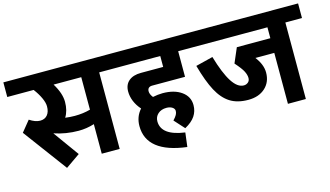

<svg xmlns="http://www.w3.org/2000/svg" viewBox="-110 -983 2395 1394"><g transform="rotate(-15 1087.5 -285.5)"><path d="M670.9 -575.2V0H536.1V-222.2Q478 -204.1 418.9 -204.1Q322.8 -204.1 234.9 -233.9L374 -41L266.1 34.2L22 -294.9L87.9 -376Q130.9 -347.2 167 -347.2Q202.1 -347.2 221.7 -370.6Q241.2 -394 241.2 -435.1Q241.2 -462.9 224.1 -500Q207 -537.1 178.2 -575.2H-20V-685.1H795.9V-575.2ZM328.1 -575.2Q376 -497.1 376 -433.1Q376 -367.2 347.2 -320.8Q385.3 -315.9 418.9 -315.9Q481.9 -315.9 536.1 -331.1V-575.2Z M981.9 -349.1Q981.9 -327.1 1002 -301.8Q1039.1 -309.6 1075.7 -310.1Q1163.6 -310.1 1217.3 -271.5Q1271 -232.9 1271 -168.9Q1271 -123 1246.8 -86.9Q1222.7 -50.8 1169.9 -22L1101.1 -98.1Q1120.1 -118.2 1127.9 -132.6Q1135.7 -147 1135.7 -161.1Q1135.7 -178.2 1118.4 -189.2Q1101.1 -200.2 1075.7 -200.2Q1035.6 -200.2 1011.2 -178Q986.8 -155.8 986.8 -122.1Q986.8 -16.1 1162.1 7.8L1148.9 113.8Q1001 95.7 926.5 36.4Q852.1 -22.9 852.1 -122.1Q852.1 -192.9 897 -243.2Q868.2 -275.4 853 -312.3Q837.9 -349.1 837.9 -386.2Q837.9 -437 870.8 -465.1Q903.8 -493.2 962.9 -493.2H1129.9V-575.2H755.9V-685.1H1356V-575.2H1264.6V-382.8H1018.1Q1000 -382.8 991 -374Q981.9 -365.2 981.9 -349.1Z M2070.3 -575.2V0H1935.5V-382.8H1793.5Q1841.3 -320.8 1841.3 -261.2Q1841.3 -189.5 1793.5 -145.8Q1745.6 -102.1 1666.5 -102.1Q1584.5 -102.1 1530 -136.5Q1475.6 -170.9 1437 -242.9Q1398.4 -314.9 1364.3 -438L1493.7 -470.2Q1531.7 -340.3 1573 -276.1Q1614.3 -211.9 1661.6 -211.9Q1679.7 -211.9 1693.6 -223.4Q1707.5 -234.9 1707.5 -255.9Q1707.5 -278.8 1693.6 -306.4Q1679.7 -334 1636.2 -382.8L1683.6 -493.2H1935.5V-575.2H1315.4V-685.1H2195.3V-575.2Z"/></g></svg>

Font: Sarala
Style: Bold
Weight: 700
Designer: Andres Torresi
Foundry: Huerta Tipografica
Version: Version 1.004;PS 001.003;hotconv 1.0.70;makeotf.lib2.5.58329